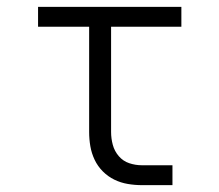

<svg xmlns="http://www.w3.org/2000/svg" viewBox="-20 -540 640 560"><path d="M394 0Q373 0 352.5 -3.5Q332 -7 313.5 -16Q295 -25 280 -40Q265 -55 256 -74Q247 -93 243.5 -113.5Q240 -134 240 -155V-462H91V-520H509V-462H304V-155Q304 -136 309 -117.5Q314 -99 326.5 -84.5Q339 -70 357 -64Q375 -58 394 -58H483V0Z"/></svg>

Font: Iosevka Aile Light
Style: Regular
Weight: 300
Designer: Belleve Invis
Foundry: Belleve Invis
Version: Version 27.3.5; ttfautohint (v1.8.4)